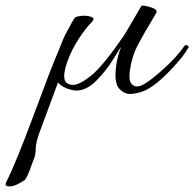

<svg xmlns="http://www.w3.org/2000/svg" viewBox="-160 -312 693 685"><path d="M-140 346Q-140 343 -138 338Q-103 269 -40 99Q26 -79 46 -124Q67 -178 74 -190.5Q81 -203 89 -218Q105 -250 112 -252Q127 -256 140.5 -256Q154 -256 167.5 -251Q181 -246 164 -229.5Q147 -213 122 -175Q97 -137 83 -99.5Q69 -62 69 -41.5Q69 -21 79.5 -15Q90 -9 100 -9Q124 -9 165.5 -42.5Q207 -76 280 -182Q290 -197 315 -240.5Q340 -284 345 -292Q361 -292 382.5 -284.5Q404 -277 397 -265Q349 -185 329.5 -147Q310 -109 303 -58Q302 -49 302 -35Q302 -21 310 -12Q325 4 351.5 -10.5Q378 -25 424 -66.5Q470 -108 498 -148Q502 -153 507.5 -150.5Q513 -148 513 -145.5Q513 -143 511 -140Q496 -113 457 -71Q393 -2 350 14Q303 30 282.5 18Q262 6 257 -10Q252 -26 252 -41Q252 -93 272 -144Q269 -142 244.5 -101.5Q220 -61 184.5 -25Q149 11 113 11Q98 11 77.5 3Q57 -5 47 -18Q38 7 16.5 64.5Q-5 122 -18.5 159Q-32 196 -32.5 218Q-33 240 -37 249.5Q-41 259 -45.5 272Q-50 285 -52.5 291Q-55 297 -58 305Q-61 313 -63 316.5Q-65 320 -67.5 324.5Q-70 329 -72.5 331Q-75 333 -93 343Q-111 353 -125.5 353Q-140 353 -140 346Z"/></svg>

Font: Allura
Style: Regular
Weight: 400
Designer: Robert E. Leuschke
Foundry: Robert E. Leuschke
Version: Version 1.004